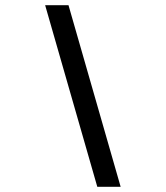

<svg xmlns="http://www.w3.org/2000/svg" viewBox="-20 -720 640 740"><path d="M355 0 154 -700H244L445 0Z"/></svg>

Font: Sligoil Micro
Style: Regular
Weight: 400
Designer: Ariel Martín Pérez
Foundry: Igor Stepanchenko
Version: Version 1.001